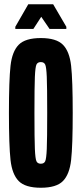

<svg xmlns="http://www.w3.org/2000/svg" viewBox="-20 -875 384 903"><path d="M22 -344Q22 -498 29.5 -565.5Q37 -633 68 -664.5Q99 -696 172 -696Q245 -696 276 -664.5Q307 -633 314.5 -565.5Q322 -498 322 -344Q322 -190 314.5 -122.5Q307 -55 276 -23.5Q245 8 172 8Q99 8 68 -23.5Q37 -55 29.5 -122.5Q22 -190 22 -344ZM202 -344Q202 -467 200 -513.5Q198 -560 192.5 -571.5Q187 -583 172 -583Q157 -583 151.5 -571.5Q146 -560 144 -513.5Q142 -467 142 -344Q142 -221 144 -174.5Q146 -128 151.5 -116.5Q157 -105 172 -105Q187 -105 192.5 -116.5Q198 -128 200 -174.5Q202 -221 202 -344ZM52 -739V-749L113 -855H230L292 -749V-739H213L174 -796L137 -739Z"/></svg>

Font: Saira Ultra Condensed ExtraBold
Style: Regular
Weight: 800
Width: 1
Designer: Hector Gatti with collaboration of the Omnibus-Type team
Foundry: Omnibus-Type
Version: Version 1.001; ttfautohint (v1.8)